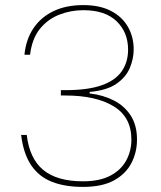

<svg xmlns="http://www.w3.org/2000/svg" viewBox="-20 -727 634 754"><path d="M76 -512Q82 -572 111 -615.5Q140 -659 189.5 -683Q239 -707 307 -707Q372 -707 416 -684Q460 -661 482.5 -621.5Q505 -582 505 -533Q505 -496 489.5 -459.5Q474 -423 436.5 -397.5Q399 -372 332 -366V-360Q385 -354 427 -332.5Q469 -311 493.5 -273Q518 -235 518 -179Q518 -129 496 -86.5Q474 -44 427.5 -18.5Q381 7 306 7Q235 7 184 -13Q133 -33 102.5 -78Q72 -123 63 -197H85Q96 -104 150 -59.5Q204 -15 306 -15Q371 -15 413 -37Q455 -59 475.5 -96.5Q496 -134 496 -179Q496 -267 426.5 -309.5Q357 -352 236 -352H219V-373H237Q325 -373 379 -392Q433 -411 458 -447Q483 -483 483 -532Q483 -600 438 -643.5Q393 -687 307 -687Q258 -687 213 -669.5Q168 -652 137 -614Q106 -576 98 -512Z"/></svg>

Font: Albert Sans Thin
Style: Regular
Weight: 250
Designer: Andreas Rasmussen
Foundry: a.Foundry
Version: Version 1.025